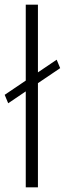

<svg xmlns="http://www.w3.org/2000/svg" viewBox="-35 -800 277 820"><path d="M0 -359 222 -509 207 -545 -15 -395ZM75 -780V0H127V-780Z"/></svg>

Font: NM-font
Style: Light
Weight: 500
Designer: ""
Foundry: ""
Version: ""